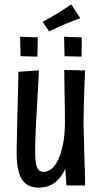

<svg xmlns="http://www.w3.org/2000/svg" viewBox="-20 -848 462 878"><path d="M158 10Q119 10 96.5 -9Q74 -28 65 -63.5Q56 -99 56 -148Q56 -160 56.5 -183.5Q57 -207 58 -239Q59 -271 59 -308Q60 -343 61 -374.5Q62 -406 62.5 -433.5Q63 -461 63.5 -483Q64 -505 64 -520L158 -526Q157 -501 155.5 -474.5Q154 -448 152.5 -419.5Q151 -391 149 -359.5Q147 -328 145 -290Q144 -266 143 -244.5Q142 -223 141.5 -204.5Q141 -186 141 -170.5Q141 -155 141 -145Q141 -119 144.5 -100Q148 -81 156.5 -71.5Q165 -62 179 -62Q198 -62 215.5 -76Q233 -90 246.5 -118.5Q260 -147 268.5 -190.5Q277 -234 277 -292L315 -297Q314 -247 309 -201Q304 -155 293 -116.5Q282 -78 264 -49.5Q246 -21 219.5 -5.5Q193 10 158 10ZM284 0 276 -108Q277 -155 277 -201Q277 -247 277 -292Q277 -318 276.5 -348.5Q276 -379 275.5 -410.5Q275 -442 274.5 -472Q274 -502 274 -528L369 -526Q368 -500 367 -472.5Q366 -445 365 -418.5Q364 -392 363.5 -367Q363 -342 362.5 -320.5Q362 -299 362 -283Q363 -256 363.5 -225Q364 -194 365 -161.5Q366 -129 367 -98.5Q368 -68 368.5 -43Q369 -18 369 0ZM205 -704 175 -748Q179 -750 188.5 -755.5Q198 -761 212 -769Q226 -777 243 -787Q259 -797 272 -805.5Q285 -814 294 -820Q303 -826 306 -828L347 -765Q342 -763 331.5 -759Q321 -755 307 -749.5Q293 -744 278 -738Q263 -732 246 -724Q229 -716 216.5 -710Q204 -704 205 -704ZM151 -589 74 -591 72 -680 153 -677ZM353 -589 275 -591 273 -680 354 -677Z"/></svg>

Font: Truculenta SemiBold
Style: Regular
Weight: 600
Version: Version 1.002